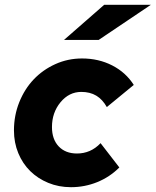

<svg xmlns="http://www.w3.org/2000/svg" viewBox="-20 -767 647 798"><path d="M300 -129Q328 -129 352.5 -139.5Q377 -150 398 -172L476 -71Q436 -31 384 -10Q332 11 275 11Q224 11 180.5 -7Q137 -25 105.5 -56Q74 -87 56 -130.5Q38 -174 38 -225Q38 -287 60 -342Q82 -397 120 -437Q158 -477 210 -500.5Q262 -524 321 -524Q390 -524 446.5 -495Q503 -466 536 -414L424 -322Q406 -354 380 -369.5Q354 -385 318 -385Q267 -385 231.5 -342Q196 -299 196 -239Q196 -188 224 -158.5Q252 -129 300 -129ZM413 -747H607L390 -601H246Z"/></svg>

Font: Red Hat Text
Style: Bold Italic
Weight: 700
Italic angle: -12°
Designer: Pentagram / MCKL
Foundry: Pentagram / MCKL
Version: Version 1.003; Red Hat Text Bold Italic